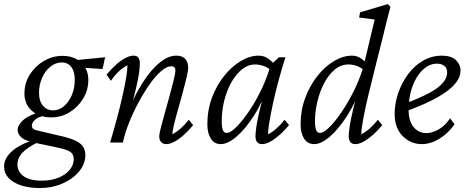

<svg xmlns="http://www.w3.org/2000/svg" viewBox="-58 -697 2287 939"><path d="M137.7 222.7Q84 222.7 44.4 209.5Q4.9 196.3 -16.6 172.9Q-38.1 149.4 -38.1 118.2Q-38.1 79.1 -3.4 46.4Q31.2 13.7 92.8 -7.8L127 -1Q77.1 23.4 52.2 49.3Q27.3 75.2 27.3 108.4Q27.3 141.6 56.6 164.1Q85.9 186.5 146.5 186.5Q191.4 186.5 227.1 172.4Q262.7 158.2 282.7 133.8Q302.7 109.4 302.7 82Q302.7 57.6 286.1 45.9Q269.5 34.2 221.7 24.4L106.4 0L94.7 -3.9Q61.5 -10.7 44.9 -26.4Q28.3 -42 28.3 -61.5Q28.3 -85 55.2 -109.4Q82 -133.8 141.6 -150.4L152.3 -129.9Q123 -122.1 110.4 -108.4Q97.7 -94.7 97.7 -83Q97.7 -72.3 105.5 -66.4Q113.3 -60.5 137.7 -55.7L254.9 -28.3Q310.5 -14.6 335 5.9Q359.4 26.4 359.4 61.5Q359.4 104.5 328.6 141.6Q297.9 178.7 247.1 200.7Q196.3 222.7 137.7 222.7ZM193.4 -123Q133.8 -123 97.7 -155.3Q61.5 -187.5 61.5 -239.3Q61.5 -291 87.9 -332.5Q114.3 -374 156.7 -398.9Q199.2 -423.8 248 -423.8Q287.1 -423.8 315.4 -408.2Q343.8 -392.6 358.9 -366.2Q374 -339.8 374 -306.6Q374 -256.8 348.6 -214.8Q323.2 -172.9 282.2 -147.9Q241.2 -123 193.4 -123ZM201.2 -157.2Q230.5 -157.2 254.4 -177.2Q278.3 -197.3 293 -231.4Q307.6 -265.6 307.6 -307.6Q307.6 -347.7 290.5 -369.6Q273.4 -391.6 244.1 -391.6Q213.9 -391.6 188.5 -371.1Q163.1 -350.6 147.9 -316.4Q132.8 -282.2 132.8 -242.2Q132.8 -202.1 152.3 -179.7Q171.9 -157.2 201.2 -157.2ZM443.4 -359.4 343.8 -366.2 305.7 -402.3 456.1 -417Z M755.9 7.8Q738.3 7.8 729.5 -2.9Q720.7 -13.7 720.7 -30.3Q720.7 -42 729 -74.2Q737.3 -106.4 749 -147.5Q760.7 -188.5 772 -230.5Q783.2 -272.5 791.5 -305.7Q799.8 -338.9 799.8 -352.5Q799.8 -373 779.3 -373Q757.8 -373 730.5 -349.6Q703.1 -326.2 674.8 -286.1Q646.5 -246.1 620.1 -197.3Q593.8 -148.4 573.2 -97.2Q552.7 -45.9 543 0H480.5Q497.1 -55.7 512.7 -113.3Q528.3 -170.9 540 -222.7Q551.8 -274.4 558.6 -315.4Q565.4 -356.4 565.4 -377.9Q543 -366.2 523.4 -348.1Q503.9 -330.1 484.4 -301.8L462.9 -332Q487.3 -361.3 511.2 -382.3Q535.2 -403.3 556.6 -414.1Q578.1 -424.8 594.7 -424.8Q612.3 -424.8 619.1 -414.6Q626 -404.3 626 -386.7Q626 -370.1 622.1 -340.8Q618.2 -311.5 606.9 -263.7Q595.7 -215.8 575.2 -140.6H565.4Q583 -189.5 608.9 -239.3Q634.8 -289.1 666.5 -331.1Q698.2 -373 733.4 -398.9Q768.6 -424.8 804.7 -424.8Q833 -424.8 847.7 -409.2Q862.3 -393.6 862.3 -366.2Q862.3 -350.6 854.5 -317.9Q846.7 -285.2 835.4 -243.7Q824.2 -202.1 812.5 -161.1Q800.8 -120.1 793 -87.4Q785.2 -54.7 785.2 -40Q806.6 -51.8 826.2 -69.3Q845.7 -86.9 865.2 -111.3L886.7 -85Q862.3 -55.7 838.9 -35.2Q815.4 -14.6 793.9 -3.4Q772.5 7.8 755.9 7.8Z M1021.5 7.8Q990.2 7.8 973.1 -19Q956.1 -45.9 956.1 -88.9Q956.1 -158.2 978.5 -218.8Q1001 -279.3 1038.1 -325.7Q1075.2 -372.1 1119.6 -398.4Q1164.1 -424.8 1206.1 -424.8Q1231.4 -424.8 1250 -412.6Q1268.6 -400.4 1288.1 -378.9L1272.5 -347.7Q1255.9 -365.2 1233.4 -373.5Q1210.9 -381.8 1187.5 -381.8Q1156.2 -381.8 1127 -358.9Q1097.7 -335.9 1075.2 -297.4Q1052.7 -258.8 1039.6 -208.5Q1026.4 -158.2 1026.4 -103.5Q1026.4 -76.2 1031.7 -61.5Q1037.1 -46.9 1050.8 -46.9Q1067.4 -46.9 1093.3 -71.3Q1119.1 -95.7 1149.9 -138.7Q1180.7 -181.6 1210 -238.3Q1239.3 -294.9 1260.7 -361.3L1269.5 -382.8L1306.6 -417H1337.9Q1320.3 -361.3 1304.7 -304.2Q1289.1 -247.1 1277.8 -194.8Q1266.6 -142.6 1259.8 -102.5Q1252.9 -62.5 1252.9 -40Q1275.4 -51.8 1294.9 -69.3Q1314.5 -86.9 1334 -111.3L1355.5 -85Q1331.1 -55.7 1307.1 -35.2Q1283.2 -14.6 1262.2 -3.4Q1241.2 7.8 1223.6 7.8Q1207 7.8 1199.2 -2.4Q1191.4 -12.7 1191.4 -30.3Q1191.4 -47.9 1195.8 -77.6Q1200.2 -107.4 1211.4 -155.8Q1222.7 -204.1 1243.2 -277.3H1253.9Q1223.6 -192.4 1182.1 -128.4Q1140.6 -64.5 1098.1 -28.3Q1055.7 7.8 1021.5 7.8Z M1478.5 7.8Q1446.3 7.8 1429.2 -19Q1412.1 -45.9 1412.1 -88.9Q1412.1 -157.2 1434.6 -217.8Q1457 -278.3 1494.1 -325.2Q1531.2 -372.1 1575.7 -398.4Q1620.1 -424.8 1663.1 -424.8Q1687.5 -424.8 1705.6 -412.6Q1723.6 -400.4 1742.2 -378.9L1728.5 -346.7Q1712.9 -364.3 1690.9 -373Q1668.9 -381.8 1646.5 -381.8Q1608.4 -381.8 1578.1 -356Q1547.9 -330.1 1526.4 -288.6Q1504.9 -247.1 1493.7 -198.2Q1482.4 -149.4 1482.4 -103.5Q1482.4 -77.1 1487.8 -62Q1493.2 -46.9 1506.8 -46.9Q1523.4 -46.9 1549.3 -71.3Q1575.2 -95.7 1605.5 -138.7Q1635.7 -181.6 1665.5 -238.3Q1695.3 -294.9 1716.8 -361.3L1721.7 -380.9L1774.4 -601.6L1698.2 -611.3L1703.1 -636.7L1837.9 -676.8L1851.6 -664.1Q1844.7 -638.7 1833.5 -594.2Q1822.3 -549.8 1810.1 -499Q1797.9 -448.2 1785.2 -400.4L1744.1 -234.4Q1728.5 -169.9 1718.8 -117.7Q1709 -65.4 1709 -40Q1731.4 -51.8 1751 -69.3Q1770.5 -86.9 1790 -111.3L1811.5 -85Q1787.1 -55.7 1763.2 -35.2Q1739.3 -14.6 1718.3 -3.4Q1697.3 7.8 1679.7 7.8Q1663.1 7.8 1655.3 -2.4Q1647.5 -12.7 1647.5 -30.3Q1647.5 -47.9 1651.9 -77.6Q1656.2 -107.4 1667.5 -155.8Q1678.7 -204.1 1699.2 -277.3H1710Q1679.7 -192.4 1638.2 -128.4Q1596.7 -64.5 1554.7 -28.3Q1512.7 7.8 1478.5 7.8Z M2004.9 7.8Q1950.2 7.8 1911.1 -31.7Q1872.1 -71.3 1872.1 -139.6Q1872.1 -191.4 1889.6 -242.2Q1907.2 -293 1938 -334.5Q1968.8 -376 2011.2 -400.4Q2053.7 -424.8 2103.5 -424.8Q2149.4 -424.8 2171.9 -402.8Q2194.3 -380.9 2194.3 -353.5Q2194.3 -325.2 2177.2 -299.8Q2160.2 -274.4 2126 -249.5Q2091.8 -224.6 2042.5 -200.7Q1993.2 -176.8 1928.7 -153.3V-192.4Q1992.2 -216.8 2036.6 -239.7Q2081.1 -262.7 2105 -288.6Q2128.9 -314.5 2128.9 -342.8Q2128.9 -364.3 2114.7 -375Q2100.6 -385.7 2079.1 -385.7Q2042 -385.7 2010.3 -356Q1978.5 -326.2 1959.5 -275.4Q1940.4 -224.6 1940.4 -158.2Q1940.4 -105.5 1964.8 -75.7Q1989.3 -45.9 2028.3 -45.9Q2051.8 -45.9 2083.5 -62Q2115.2 -78.1 2143.6 -118.2L2165 -88.9Q2132.8 -43.9 2090.3 -18.1Q2047.9 7.8 2004.9 7.8Z"/></svg>

Font: Crimson Pro Light
Style: Italic
Weight: 300
Italic angle: -12°
Designer: Jacques Le Bailly
Foundry: Baron von Fonthausen
Version: Version 1.003